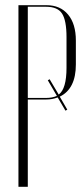

<svg xmlns="http://www.w3.org/2000/svg" viewBox="-20 -719 325 739"><path d="M51 -699H159Q212 -699 242 -663Q272 -627 272 -563V-471Q272 -377 210 -347L239 -297L232 -293L202 -344Q181 -336 158 -336H87V0H51ZM236 -458V-576Q236 -640 219 -666.5Q202 -693 157 -693H87V-342H157Q181 -342 199 -350L164 -410L171 -414L206 -355Q236 -377 236 -458Z"/></svg>

Font: Moniqa ExtLt Narrow Display
Style: Regular
Weight: 200
Width: 4
Designer: Rajesh Rajput
Foundry: Rajesh Rajput
Version: Version 1.000